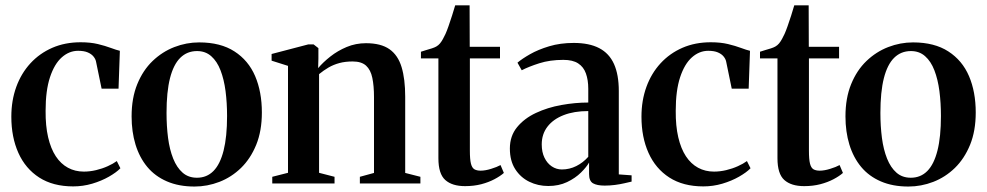

<svg xmlns="http://www.w3.org/2000/svg" viewBox="-20 -688 3702 720"><path d="M254.5 11Q179 11 127.2 -22.2Q75.5 -55.5 49 -114.5Q22.5 -173.5 22.5 -250.5Q22.5 -311 41 -362Q59.5 -413 94 -450.5Q128.5 -488 176.2 -508.8Q224 -529.5 282.5 -529.5Q319 -529.5 347 -522.8Q375 -516 395.8 -508.2Q416.5 -500.5 429.5 -497.5L424.5 -355.5H361L340 -457.5Q338 -467 330.5 -476.2Q323 -485.5 309 -491.5Q295 -497.5 273 -497.5Q239.5 -497.5 211.8 -473Q184 -448.5 167.5 -398.5Q151 -348.5 151 -272.5Q150.5 -216 160.5 -173.2Q170.5 -130.5 189.2 -102Q208 -73.5 234.8 -59Q261.5 -44.5 294.5 -44.5Q317 -44.5 340.2 -50Q363.5 -55.5 384 -64.8Q404.5 -74 418 -84L431.5 -57Q416.5 -41.5 388.5 -25.5Q360.5 -9.5 325.8 0.8Q291 11 254.5 11Z M473.5 -251.5Q473.5 -320.5 494.8 -372.5Q516 -424.5 552.2 -459.2Q588.5 -494 633.8 -511.5Q679 -529 727 -529Q807 -529 859.2 -495.2Q911.5 -461.5 936.8 -402.5Q962 -343.5 962 -266Q962 -197 940.8 -145Q919.5 -93 883.8 -58.2Q848 -23.5 802.8 -6Q757.5 11.5 709.5 11.5Q650.5 11.5 606 -7.8Q561.5 -27 532.2 -62.2Q503 -97.5 488.2 -145.8Q473.5 -194 473.5 -251.5ZM718.5 -21.5Q755.5 -21.5 780.5 -46.8Q805.5 -72 818.5 -123.5Q831.5 -175 831.5 -253Q831.5 -302.5 825.8 -346.5Q820 -390.5 807 -424.2Q794 -458 772.2 -477.2Q750.5 -496.5 719 -496.5Q681.5 -496.5 656 -471.2Q630.5 -446 617.5 -394.8Q604.5 -343.5 604.5 -264.5Q604.5 -215 610.2 -171Q616 -127 629.5 -93.2Q643 -59.5 664.8 -40.5Q686.5 -21.5 718.5 -21.5Z M1060 -40V-441L998.5 -460.5V-485.5L1136 -521.5H1156L1174 -507.5V-468L1173 -432.5Q1191.5 -454.5 1218.8 -476Q1246 -497.5 1280 -511.8Q1314 -526 1352.5 -526Q1408.5 -526 1440.5 -503.5Q1472.5 -481 1486 -436.2Q1499.5 -391.5 1499.5 -325.5V-39.5L1556.5 -25V0H1329.5V-25L1382.5 -39.5V-323.5Q1382.5 -366 1376.2 -396Q1370 -426 1352.8 -441.8Q1335.5 -457.5 1302.5 -457.5Q1274.5 -457.5 1252.5 -451.5Q1230.5 -445.5 1212 -434.8Q1193.5 -424 1176.5 -410V-40L1234.5 -25V0H1001V-25Z M1724 10Q1675.5 10 1649.8 -13Q1624 -36 1624 -94.5V-469H1558.5V-494Q1566.5 -497 1577.5 -500Q1588.5 -503 1599.2 -506.5Q1610 -510 1616 -513.5Q1624 -518 1630 -525.2Q1636 -532.5 1641 -541.8Q1646 -551 1650.5 -560.5Q1655.5 -571.5 1662 -590Q1668.5 -608.5 1675.2 -629.5Q1682 -650.5 1687 -668H1741L1741.5 -512.5H1855V-469H1742V-123Q1742 -90.5 1746 -74.5Q1750 -58.5 1759 -53.2Q1768 -48 1782.5 -48Q1799.5 -48 1821.5 -54.8Q1843.5 -61.5 1857 -69L1869.5 -39.5Q1856 -27.5 1834.2 -16Q1812.5 -4.5 1784.8 2.8Q1757 10 1724 10Z M2036 9.5Q1997.5 9.5 1964.8 -6.5Q1932 -22.5 1912 -53.8Q1892 -85 1892 -131Q1892 -178 1919 -211Q1946 -244 1989.8 -264.5Q2033.5 -285 2085.2 -294.2Q2137 -303.5 2186 -303.5V-355Q2186 -388 2177.2 -412.5Q2168.5 -437 2148.2 -450.2Q2128 -463.5 2092.5 -463.5Q2042.5 -463.5 2002.5 -450.8Q1962.5 -438 1936.5 -424.5L1920.5 -453Q1937.5 -467.5 1967.8 -484.8Q1998 -502 2039.5 -514.5Q2081 -527 2131.5 -527Q2189.5 -527 2227 -507.5Q2264.5 -488 2282.5 -448Q2300.5 -408 2300.5 -346.5V-34L2348.5 -30.5V-7Q2337.5 -4.5 2321.5 -0.8Q2305.5 3 2286.2 5.5Q2267 8 2247.5 8Q2219 8 2204 -0.5Q2189 -9 2189 -35.5V-78.5Q2179.5 -61.5 2158.5 -40.8Q2137.5 -20 2106.5 -5.2Q2075.5 9.5 2036 9.5ZM2087 -52.5Q2115.5 -52.5 2141 -65.2Q2166.5 -78 2186 -100V-271.5Q2132.5 -271.5 2093.5 -256.2Q2054.5 -241 2033 -213Q2011.5 -185 2011.5 -146.5Q2011.5 -117.5 2021.8 -96.5Q2032 -75.5 2049.2 -64Q2066.5 -52.5 2087 -52.5Z M2617.5 11Q2542 11 2490.2 -22.2Q2438.5 -55.5 2412 -114.5Q2385.5 -173.5 2385.5 -250.5Q2385.5 -311 2404 -362Q2422.5 -413 2457 -450.5Q2491.5 -488 2539.2 -508.8Q2587 -529.5 2645.5 -529.5Q2682 -529.5 2710 -522.8Q2738 -516 2758.8 -508.2Q2779.5 -500.5 2792.5 -497.5L2787.5 -355.5H2724L2703 -457.5Q2701 -467 2693.5 -476.2Q2686 -485.5 2672 -491.5Q2658 -497.5 2636 -497.5Q2602.5 -497.5 2574.8 -473Q2547 -448.5 2530.5 -398.5Q2514 -348.5 2514 -272.5Q2513.5 -216 2523.5 -173.2Q2533.5 -130.5 2552.2 -102Q2571 -73.5 2597.8 -59Q2624.5 -44.5 2657.5 -44.5Q2680 -44.5 2703.2 -50Q2726.5 -55.5 2747 -64.8Q2767.5 -74 2781 -84L2794.5 -57Q2779.5 -41.5 2751.5 -25.5Q2723.5 -9.5 2688.8 0.8Q2654 11 2617.5 11Z M2995.5 10Q2947 10 2921.2 -13Q2895.5 -36 2895.5 -94.5V-469H2830V-494Q2838 -497 2849 -500Q2860 -503 2870.8 -506.5Q2881.5 -510 2887.5 -513.5Q2895.5 -518 2901.5 -525.2Q2907.5 -532.5 2912.5 -541.8Q2917.5 -551 2922 -560.5Q2927 -571.5 2933.5 -590Q2940 -608.5 2946.8 -629.5Q2953.5 -650.5 2958.5 -668H3012.5L3013 -512.5H3126.5V-469H3013.5V-123Q3013.5 -90.5 3017.5 -74.5Q3021.5 -58.5 3030.5 -53.2Q3039.5 -48 3054 -48Q3071 -48 3093 -54.8Q3115 -61.5 3128.5 -69L3141 -39.5Q3127.5 -27.5 3105.8 -16Q3084 -4.5 3056.2 2.8Q3028.5 10 2995.5 10Z M3150.5 -251.5Q3150.5 -320.5 3171.8 -372.5Q3193 -424.5 3229.2 -459.2Q3265.5 -494 3310.8 -511.5Q3356 -529 3404 -529Q3484 -529 3536.2 -495.2Q3588.5 -461.5 3613.8 -402.5Q3639 -343.5 3639 -266Q3639 -197 3617.8 -145Q3596.5 -93 3560.8 -58.2Q3525 -23.5 3479.8 -6Q3434.5 11.5 3386.5 11.5Q3327.5 11.5 3283 -7.8Q3238.5 -27 3209.2 -62.2Q3180 -97.5 3165.2 -145.8Q3150.5 -194 3150.5 -251.5ZM3395.5 -21.5Q3432.5 -21.5 3457.5 -46.8Q3482.5 -72 3495.5 -123.5Q3508.5 -175 3508.5 -253Q3508.5 -302.5 3502.8 -346.5Q3497 -390.5 3484 -424.2Q3471 -458 3449.2 -477.2Q3427.5 -496.5 3396 -496.5Q3358.5 -496.5 3333 -471.2Q3307.5 -446 3294.5 -394.8Q3281.5 -343.5 3281.5 -264.5Q3281.5 -215 3287.2 -171Q3293 -127 3306.5 -93.2Q3320 -59.5 3341.8 -40.5Q3363.5 -21.5 3395.5 -21.5Z"/></svg>

Font: Merriweather 120pt SemiBold
Style: Regular
Weight: 600
Version: Version 2.100